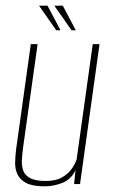

<svg xmlns="http://www.w3.org/2000/svg" viewBox="-20 -651 402 679"><path d="M138 8Q96 8 73.5 -3.5Q51 -15 42 -34Q33 -53 33.5 -76Q34 -99 37 -123L89 -495H113L62 -132Q59 -110 57.5 -88.5Q56 -67 61.5 -49.5Q67 -32 86 -21.5Q105 -11 142 -11Q178 -11 200 -24Q222 -37 234 -54.5Q246 -72 251 -87L308 -495H332L263 0H242L247 -49Q231 -16 200 -4Q169 8 138 8ZM248 -544H233L172 -631H202ZM194 -544H179L118 -631H148Z"/></svg>

Font: Alumni Sans Thin Thin
Style: Italic
Weight: 250
Italic angle: -8°
Version: Version 1.016